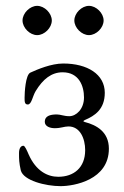

<svg xmlns="http://www.w3.org/2000/svg" viewBox="-20 -628 422 656"><path d="M107 -508C132 -508 157 -533 157 -558C157 -583 132 -608 107 -608C82 -608 57 -583 57 -558C57 -533 82 -508 107 -508ZM284 -508C309 -508 334 -533 334 -558C334 -583 309 -608 284 -608C259 -608 234 -583 234 -558C234 -533 259 -508 284 -508ZM187 8C233 8 352 -13 352 -120C352 -178 309 -201 270 -211C263 -213 264 -215 270 -218C303 -232 338 -254 338 -311C338 -374 279 -411 196 -411C155 -411 108 -391 84 -380C67 -373 64 -311 64 -294C64 -281 64 -271 75 -271C88 -271 91 -299 102 -317C127 -358 156 -381 194 -381C250 -381 267 -334 267 -295C267 -255 240 -231 217 -231C198 -231 187 -237 174 -237C150 -237 133 -231 133 -212C133 -196 151 -190 167 -190C189 -190 199 -196 214 -196C254 -196 271 -154 271 -115C271 -55 232 -24 179 -24C142 -24 103 -44 78 -100C72 -114 65 -130 60 -130C51 -130 45 -121 45 -105C45 -84 45 -73 51 -46C60 -11 136 8 187 8Z"/></svg>

Font: EB Garamond
Style: Regular
Weight: 400
Designer: Georg Duffner and Octavio Pardo
Foundry: Georg Duffner
Version: Version 1.000;PS 001.000;hotconv 1.0.88;makeotf.lib2.5.64775